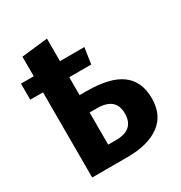

<svg xmlns="http://www.w3.org/2000/svg" viewBox="-159 -785 849 900"><g transform="rotate(-30 265.0 -335.0)"><path d="M260 -364Q387 -364 448 -319Q509 -274 509 -182Q509 -92 446.5 -46Q384 0 271 0H81V-461H12V-548H81V-654L223 -670V-548H355L342 -461H223V-364ZM266 -96Q364 -96 364 -184Q364 -270 263 -270H223V-96Z"/></g></svg>

Font: Fira Sans SemiBold
Style: Regular
Weight: 600
Designer: bBox Type GmbH & Carrois Corporate GbR & Edenspiekermann AG
Foundry: bBox Type GmbH & Carrois Corporate GbR & Edenspiekermann AG
Version: Version 4.301;PS 004.301;hotconv 1.0.88;makeotf.lib2.5.64775